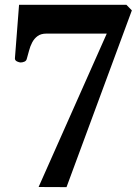

<svg xmlns="http://www.w3.org/2000/svg" viewBox="-20 -601 579 792"><path d="M139.2 170.4 420.4 -462.4H171.4Q148.9 -462.4 135 -452.1Q121.1 -441.9 112.8 -426Q104.5 -410.2 99.9 -392.3Q95.2 -374.5 90.8 -359.4Q88.9 -350.1 80.8 -346.7Q72.8 -343.3 64.9 -343.3Q59.6 -343.3 50.5 -347.4Q41.5 -351.6 41.5 -359.9L58.6 -581.1H501.5L523.9 -558.1L254.4 170.9Z"/></svg>

Font: Gelasio SemiBold
Style: Regular
Weight: 600
Designer: Eben Sorkin
Foundry: Eben Sorkin
Version: Version 1.008